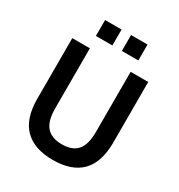

<svg xmlns="http://www.w3.org/2000/svg" viewBox="-210 -1043 1109 1191"><g transform="rotate(30 345.0 -447.0)"><path d="M345 10Q211 10 142 -60Q73 -130 73 -271V-705H199V-274Q199 -184 235.5 -143Q272 -102 346 -102Q420 -102 455.5 -143Q491 -184 491 -274V-705H617V-271Q617 -130 548.5 -60Q480 10 345 10ZM379 -790V-904H497V-790ZM193 -790V-904H311V-790Z"/></g></svg>

Font: Nunito Sans 10pt SemiCondensed
Style: Bold
Weight: 700
Width: 4
Designer: Vernon Adams
Foundry: Vernon Adams
Version: Version 3.101;gftools[0.9.27]